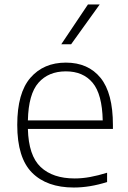

<svg xmlns="http://www.w3.org/2000/svg" viewBox="-20 -828 572 857"><path d="M309.5 9Q189 9 123 -57.2Q57 -123.5 57 -270.5Q57 -413 115.8 -480.8Q174.5 -548.5 274 -548.5Q373.5 -548.5 428.8 -480.5Q484 -412.5 484 -270V-252.5H104.5Q107.5 -133.5 161.5 -82.5Q215.5 -31.5 313.5 -31.5Q347 -31.5 382.5 -38Q418 -44.5 458 -57V-15.5Q381 9 309.5 9ZM274 -509.5Q196.5 -509.5 151.8 -458.8Q107 -408 104.5 -290.5H438.5Q436 -407.5 393.5 -458.5Q351 -509.5 274 -509.5ZM253.5 -630.5 372.5 -808H425L297.5 -630.5Z"/></svg>

Font: Encode Sans SemiExpanded SemiExpanded ExtraLight
Style: Regular
Weight: 200
Width: 6
Designer: Multiple Designers
Foundry: Impallari Type
Version: Version 3.000; ttfautohint (v1.8.3) -l 8 -r 50 -G 200 -x 14 